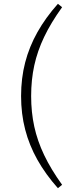

<svg xmlns="http://www.w3.org/2000/svg" viewBox="-20 -784 383 1011"><path d="M144 -278Q144 -193 160.5 -117.5Q177 -42 212.5 32.5Q248 107 307 189L285 207Q220 134 177 57.5Q134 -19 112.5 -102Q91 -185 91 -278Q91 -372 112.5 -455Q134 -538 177 -614.5Q220 -691 285 -764L307 -746Q248 -664 212.5 -589.5Q177 -515 160.5 -439.5Q144 -364 144 -278Z"/></svg>

Font: Source Serif 4 Light
Style: Regular
Weight: 300
Designer: Frank Grießhammer
Foundry: Adobe Systems Incorporated
Version: Version 4.004;hotconv 1.0.116;makeotfexe 2.5.65601